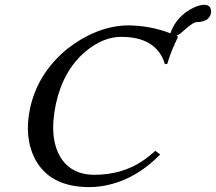

<svg xmlns="http://www.w3.org/2000/svg" viewBox="-20 -763 892 793"><path d="M822.8 -743.2Q850.6 -743.2 852.1 -716.3Q852.1 -710.9 851.1 -707Q842.3 -672.4 793.9 -671.9Q777.3 -671.9 739.7 -637.2Q716.3 -616.2 708 -615.7L713.4 -612.8L714.8 -609.9Q711.4 -602.5 705.6 -589.8Q701.7 -582 700.2 -578.6Q700.2 -577.6 700.2 -576.2Q700.2 -576.2 700.2 -574.2L698.2 -573.7Q682.6 -538.6 670.9 -499L661.1 -498Q627.4 -610.4 481 -610.8Q405.3 -610.8 332 -549.3Q240.7 -471.2 210.9 -334Q179.7 -186.5 235.4 -105Q279.8 -41.5 368.7 -41Q483.4 -41 568.4 -98.1Q595.2 -116.2 621.6 -140.1L641.6 -125Q531.2 -12.2 393.6 6.8Q371.1 9.8 349.1 9.8Q182.6 9.8 122.1 -111.3Q79.6 -198.2 104 -314.9Q134.8 -459 256.3 -560.1Q378.4 -654.8 504.9 -658.2Q598.1 -658.2 683.6 -625.5Q709.5 -697.3 777.8 -730.5Q803.7 -742.7 822.8 -743.2Z"/></svg>

Font: Linux Biolinum Capitals O
Style: Italic Samll Caps
Weight: 400
Italic angle: -12°
Designer: Philipp H. Poll
Foundry: Philipp H. Poll
Version: Version 0.6.2